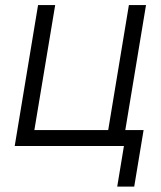

<svg xmlns="http://www.w3.org/2000/svg" viewBox="-20 -562 619 739"><path d="M36.6 0 126.5 -542.5H192.4L112.3 -61.5H396.5L476.1 -542.5H542L452.1 0ZM431.2 156.2 457 0H415L424.8 -61.5H532.7L496.6 156.2Z"/></svg>

Font: Inter 16pt Light
Style: Italic
Weight: 300
Italic angle: -9.3988°
Version: Version 4.001;git-66647c0bb